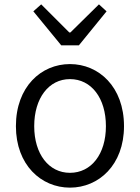

<svg xmlns="http://www.w3.org/2000/svg" viewBox="-20 -848 642 881"><path d="M301 13C433 13 549 -91 549 -269C549 -450 433 -554 301 -554C169 -554 53 -450 53 -269C53 -91 169 13 301 13ZM301 -55C204 -55 137 -141 137 -269C137 -398 204 -485 301 -485C399 -485 466 -398 466 -269C466 -141 399 -55 301 -55ZM261 -640H342L469 -796L434 -828L303 -699H298L169 -828L133 -796Z"/></svg>

Font: ChiuKong Gothic MN Normal
Style: Regular
Weight: 350
Designer: Ryoko NISHIZUKA 西塚涼子 (kana, bopomofo & ideographs); Paul D. Hunt (Latin, Greek & Cyrillic); Sandoll Communications 산돌커뮤니
Foundry: Adobe
Version: Version 1.300